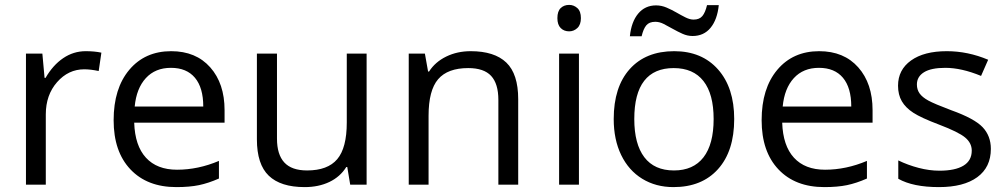

<svg xmlns="http://www.w3.org/2000/svg" viewBox="-20 -754 4112 784"><path d="M330 -545Q366 -545 394 -539L383 -464Q350 -471 324 -471Q259 -471 213 -418.5Q167 -366 167 -287V0H86V-535H153L162 -436H166Q196 -488 238 -516.5Q280 -545 330 -545Z M700 10Q581 10 512.5 -62.5Q444 -135 444 -263Q444 -393 508 -469Q572 -545 679 -545Q780 -545 838.5 -479Q897 -413 897 -304V-253H528Q531 -159 576 -110Q621 -61 703 -61Q789 -61 874 -97V-25Q831 -6 792.5 2Q754 10 700 10ZM678 -477Q614 -477 575.5 -435Q537 -393 530 -319H810Q810 -396 776 -436.5Q742 -477 678 -477Z M1111 -535V-188Q1111 -123 1141 -90.5Q1171 -58 1234 -58Q1318 -58 1357 -104Q1396 -150 1396 -254V-535H1477V0H1410L1398 -72H1394Q1369 -32 1325 -11Q1281 10 1224 10Q1126 10 1077.5 -36.5Q1029 -83 1029 -185V-535Z M2015 0V-346Q2015 -412 1985.5 -444Q1956 -476 1892 -476Q1808 -476 1769 -430.5Q1730 -385 1730 -281V0H1649V-535H1715L1728 -462H1732Q1757 -501 1802 -523Q1847 -545 1902 -545Q1999 -545 2047.5 -498.5Q2096 -452 2096 -349V0Z M2344 0H2263V-535H2344ZM2256 -680Q2256 -708 2269.5 -721Q2283 -734 2304 -734Q2323 -734 2337.5 -721Q2352 -708 2352 -680Q2352 -653 2337.5 -639.5Q2323 -626 2304 -626Q2283 -626 2269.5 -639.5Q2256 -653 2256 -680Z M2978 -268Q2978 -137 2912 -63.5Q2846 10 2730 10Q2658 10 2602.5 -24Q2547 -58 2516.5 -121Q2486 -184 2486 -268Q2486 -399 2551.5 -472Q2617 -545 2733 -545Q2846 -545 2912 -470.5Q2978 -396 2978 -268ZM2570 -268Q2570 -166 2611 -112Q2652 -58 2732 -58Q2811 -58 2852.5 -111.5Q2894 -165 2894 -268Q2894 -370 2852.5 -423Q2811 -476 2731 -476Q2651 -476 2610.5 -424Q2570 -372 2570 -268ZM2808 -607Q2787 -607 2767 -616Q2747 -625 2727.5 -636Q2708 -647 2690.5 -656Q2673 -665 2656 -665Q2631 -665 2619 -650.5Q2607 -636 2600 -606H2552Q2558 -665 2586 -698.5Q2614 -732 2659 -732Q2681 -732 2702 -723Q2723 -714 2742 -703Q2761 -692 2779 -683Q2797 -674 2812 -674Q2836 -674 2848 -688.5Q2860 -703 2867 -733H2915Q2909 -674 2881.5 -640.5Q2854 -607 2808 -607Z M3346 10Q3227 10 3158.5 -62.5Q3090 -135 3090 -263Q3090 -393 3154 -469Q3218 -545 3325 -545Q3426 -545 3484.5 -479Q3543 -413 3543 -304V-253H3174Q3177 -159 3222 -110Q3267 -61 3349 -61Q3435 -61 3520 -97V-25Q3477 -6 3438.5 2Q3400 10 3346 10ZM3324 -477Q3260 -477 3221.5 -435Q3183 -393 3176 -319H3456Q3456 -396 3422 -436.5Q3388 -477 3324 -477Z M4026 -146Q4026 -71 3970.5 -30.5Q3915 10 3814 10Q3708 10 3648 -24V-99Q3687 -80 3731 -68.5Q3775 -57 3816 -57Q3880 -57 3914 -77.5Q3948 -98 3948 -139Q3948 -170 3921 -192.5Q3894 -215 3815 -245Q3741 -273 3709.5 -293.5Q3678 -314 3662.5 -340.5Q3647 -367 3647 -404Q3647 -469 3700 -507Q3753 -545 3846 -545Q3932 -545 4015 -510L3986 -444Q3906 -477 3840 -477Q3782 -477 3753 -459Q3724 -441 3724 -409Q3724 -388 3735 -372.5Q3746 -357 3770.5 -343.5Q3795 -330 3864 -304Q3959 -270 3992.5 -234.5Q4026 -199 4026 -146Z"/></svg>

Font: Stephens Clock
Style: Regular
Weight: 400
Designer: Peter Wiegel (catfonts.de) with slight modifications by DT1.org
Version: Version 0.9.1